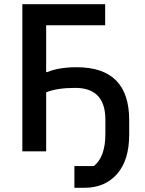

<svg xmlns="http://www.w3.org/2000/svg" viewBox="-20 -718 689 911"><path d="M333 173V70H425Q480 27 480 -83V-150Q480 -301 337 -301Q251 -301 199 -280V0H86V-698H479V-598H199V-376H204Q260 -399 344 -399Q593 -399 593 -148V-80Q593 42 535.5 107.5Q478 173 381 173Z"/></svg>

Font: IBM Plex Sans Medm
Style: Regular
Weight: 500
Designer: Mike Abbink, Paul van der Laan, Pieter van Rosmalen
Foundry: Bold Monday
Version: Version 3.005